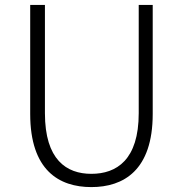

<svg xmlns="http://www.w3.org/2000/svg" viewBox="-20 -749 745 782"><path d="M352 13C483 13 602 -55 602 -285V-729H545V-288C545 -98 455 -41 352 -41C251 -41 163 -98 163 -288V-729H103V-285C103 -55 221 13 352 13Z"/></svg>

Font: Noto Sans T Chinese Light
Style: Regular
Weight: 300
Designer: Ryoko NISHIZUKA (kana & ideographs); Paul D. Hunt (Latin, Greek & Cyrillic); Wenlong ZHANG (bopomofo); Sandoll Communica
Foundry: Adobe Systems Incorporated
Version: Version 1.000;PS 1;hotconv 1.0.78;makeotf.lib2.5.61930